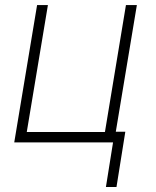

<svg xmlns="http://www.w3.org/2000/svg" viewBox="-20 -566 619 763"><path d="M523.9 -545.9 433.1 0H36.6L127.4 -545.9H170.4L86.4 -41.5H397L480.5 -545.9ZM478 -42.5 442.9 177.2H400.9L436 -42.5Z"/></svg>

Font: Inter Tight ExtraLight
Style: Italic
Weight: 250
Italic angle: -9.39999°
Designer: Rasmus Andersson
Foundry: rsms
Version: Version 3.004